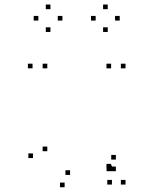

<svg xmlns="http://www.w3.org/2000/svg" viewBox="-20 -784 660 826"><path d="M461.5 -52V-72H441.5V-52ZM461.5 10V-10H441.5V10ZM520 10V-10H500V10ZM520 -490V-510H500V-490ZM458 -490V-510H438V-490ZM458 -59V-79H438V-59ZM122 -104V-124H102V-104ZM258 21.5V1.5H238V21.5ZM458.5 -47.5V-67.5H438.5V-47.5ZM478.5 -47.5V-67.5H458.5V-47.5ZM478.5 -97.5V-117.5H458.5V-97.5ZM281.5 -31.5V-51.5H261.5V-31.5ZM183.5 -133.5V-153.5H163.5V-133.5ZM183.5 -490V-510H163.5V-490ZM120 -490V-510H100V-490ZM248.5 -695.5V-715.5H228.5V-695.5ZM197 -744.5V-764.5H177V-744.5ZM145 -695.5V-715.5H125V-695.5ZM197 -646.5V-666.5H177V-646.5ZM495 -695.5V-715.5H475V-695.5ZM443.5 -744.5V-764.5H423.5V-744.5ZM391.5 -695.5V-715.5H371.5V-695.5ZM443.5 -646.5V-666.5H423.5V-646.5Z"/></svg>

Font: Monaspace Argon Dots Var
Style: Regular
Weight: 400
Designer: Riley Cran and the Lettermatic Team
Version: Version 1.100 (Monaspace Argon Dots)